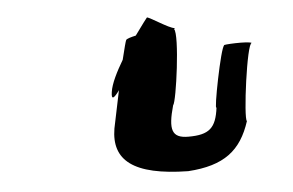

<svg xmlns="http://www.w3.org/2000/svg" viewBox="-43 -900 1006 660"><g transform="rotate(-5 459.5 -569.5)"><path d="M343 -594C338 -563 351 -574 368 -598C354 -532 342 -472 341 -468C323 -360 391 -303 581 -300C706 -308 765 -355 797 -454C786 -462 820 -723 837 -720C826 -728 729 -723 742 -720C730 -717 686 -492 697 -510C688 -439 664 -418 592 -418C534 -418 526 -448 549 -530C561 -541 592 -771 575 -791C577 -793 579 -794 578 -794C559 -794 486 -845 485 -838C485 -838 466 -814 442 -780C424 -776 411 -772 408 -768C406 -765 399 -738 390 -701C367 -662 347 -623 343 -594Z"/></g></svg>

Font: Ampere
Style: SCUltExtIta
Weight: 400
Version: Version 1